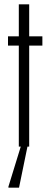

<svg xmlns="http://www.w3.org/2000/svg" viewBox="-20 -678 232 888"><path d="M115 -510H176V-467H115V0H107L68 190H19V185L76 0H67V-467H17V-510H67V-658H115Z"/></svg>

Font: Saira Ultra Condensed Light
Style: Regular
Weight: 300
Width: 1
Designer: Hector Gatti with collaboration of the Omnibus-Type team
Foundry: Omnibus-Type
Version: Version 1.001; ttfautohint (v1.8)